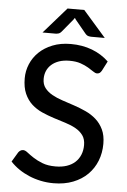

<svg xmlns="http://www.w3.org/2000/svg" viewBox="-61 -954 665 1005"><g transform="rotate(5 272.0 -451.0)"><path d="M460 -601Q455 -592.5 449.5 -588.5Q444 -584.5 435.5 -584.5Q426.5 -584.5 415 -592.8Q403.5 -601 386.2 -611.2Q369 -621.5 345 -629.8Q321 -638 287.5 -638Q256 -638 232.2 -629.8Q208.5 -621.5 192.5 -607.2Q176.5 -593 168.2 -573.8Q160 -554.5 160 -532Q160 -503 174.8 -484Q189.5 -465 213.5 -451.5Q237.5 -438 268 -428Q298.5 -418 330.5 -407.2Q362.5 -396.5 393 -382.5Q423.5 -368.5 447.5 -347.2Q471.5 -326 486.2 -295.2Q501 -264.5 501 -220Q501 -172.5 484.8 -131Q468.5 -89.5 437.5 -58.5Q406.5 -27.5 361.2 -9.8Q316 8 258.5 8Q224 8 191.5 1.2Q159 -5.5 130 -17.8Q101 -30 75.8 -47.2Q50.5 -64.5 30.5 -86L61 -137Q65.5 -143 71.8 -147Q78 -151 86 -151Q96.5 -151 110.2 -140Q124 -129 144.2 -115.8Q164.5 -102.5 192.8 -91.5Q221 -80.5 261.5 -80.5Q294.5 -80.5 320.5 -89.2Q346.5 -98 364.2 -114.2Q382 -130.5 391.5 -153.5Q401 -176.5 401 -204.5Q401 -236 386.5 -256Q372 -276 348 -289.5Q324 -303 293.5 -312.5Q263 -322 231 -332.2Q199 -342.5 168.5 -356Q138 -369.5 114 -391.2Q90 -413 75.5 -445.8Q61 -478.5 61 -526.5Q61 -565 76 -601Q91 -637 119.8 -664.8Q148.5 -692.5 190.5 -709.2Q232.5 -726 286.5 -726Q347 -726 397.8 -706.8Q448.5 -687.5 486 -651.5ZM460 -773H389Q382.5 -773 373.5 -775.2Q364.5 -777.5 355.5 -789L301 -855L295 -864L289 -855L234.5 -789Q225.5 -777.5 216.5 -775.2Q207.5 -773 201 -773H133L252.5 -909.5H340.5Z"/></g></svg>

Font: LatoLatin Medium
Style: Regular
Weight: 500
Designer: Lukasz Dziedzic with Adam Twardoch and Botio Nikoltchev
Foundry: tyPoland Lukasz Dziedzic
Version: Version 2.015; 2015-08-06; http://www.latofonts.com/